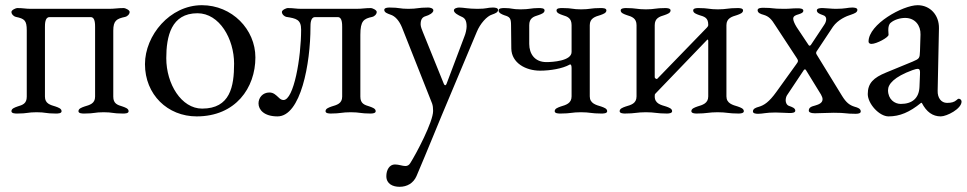

<svg xmlns="http://www.w3.org/2000/svg" viewBox="-20 -434 3722 739"><path d="M47 3C86 3 86 -2 121 -2C156 -2 155 3 194 3C203 3 217 3 217 -6C217 -16 205 -20 194 -24C174 -30 153 -35 153 -62V-330C153 -341 153 -368 170 -368H330C346 -368 346 -341 346 -330V-62C346 -35 325 -30 305 -24C294 -20 282 -16 282 -6C282 3 297 3 305 3C344 3 344 -2 379 -2C414 -2 413 3 452 3C461 3 475 3 475 -6C475 -16 463 -20 452 -24C432 -30 416 -35 416 -62V-316C416 -355 429 -362 462 -369C468 -370 479 -378 479 -388C479 -396 461 -403 457 -403C432 -403 422 -400 399 -400H100C77 -400 71 -403 46 -403C42 -403 24 -396 24 -388C24 -378 35 -370 41 -369C74 -362 83 -356 83 -317V-62C83 -35 67 -30 47 -24C36 -20 24 -16 24 -6C24 3 39 3 47 3Z M737 14C887 14 963 -96 963 -213C963 -321 873 -414 757 -414C634 -414 538 -298 538 -187C538 -70 625 14 737 14ZM758 -16C678 -16 620 -111 620 -210C620 -294 639 -383 740 -383C825 -383 881 -284 881 -189C881 -101 866 -16 758 -16Z M1048 14C1138 14 1175 -190 1175 -330C1175 -341 1175 -368 1192 -368H1281C1297 -368 1297 -341 1297 -330V-62C1297 -35 1276 -30 1256 -24C1245 -20 1233 -16 1233 -6C1233 2 1245 3 1253 3C1291 3 1295 -2 1330 -2C1365 -2 1367 3 1406 3C1414 3 1426 2 1426 -6C1426 -16 1414 -20 1403 -24C1383 -30 1367 -35 1367 -62V-300C1367 -354 1380 -362 1413 -369C1419 -370 1430 -378 1430 -388C1430 -396 1412 -403 1408 -403C1383 -403 1376 -400 1350 -400H1141C1118 -400 1112 -403 1087 -403C1083 -403 1065 -396 1065 -388C1065 -378 1076 -370 1082 -369C1120 -363 1139 -359 1139 -320C1139 -212 1111 -49 1071 -49C1063 -49 1057 -54 1051 -60C1042 -68 1033 -78 1017 -78C991 -78 975 -58 975 -36C975 -12 996 14 1048 14Z M1518 285C1547 285 1571 271 1583 244C1624 148 1675 22 1679 13L1815 -311C1828 -343 1854 -372 1874 -378C1885 -382 1897 -386 1897 -396C1897 -404 1884 -405 1877 -405C1855 -405 1855 -400 1818 -400C1781 -400 1765 -405 1747 -405C1740 -405 1727 -402 1727 -394C1727 -384 1745 -375 1756 -370C1768 -365 1776 -357 1776 -332C1776 -322 1772 -304 1768 -295L1699 -112C1698 -109 1696 -106 1694 -106C1691 -106 1689 -109 1688 -112L1607 -312C1604 -319 1599 -332 1599 -340C1599 -359 1605 -368 1619 -372C1630 -375 1648 -384 1648 -394C1648 -402 1636 -405 1628 -405C1588 -405 1587 -400 1552 -400C1517 -400 1519 -405 1479 -405C1472 -405 1459 -404 1459 -396C1459 -386 1471 -382 1482 -378C1502 -372 1517 -353 1527 -329L1643 -36C1646 -28 1647 -18 1647 -7C1647 35 1583 156 1559 194C1554 202 1548 205 1540 205C1529 205 1515 199 1500 199C1479 199 1467 220 1467 244C1467 274 1492 285 1518 285Z M1922 -375C1942 -369 1947 -364 1947 -337L1948 -247C1949 -192 2003 -162 2059 -162C2098 -162 2145 -170 2172 -185C2173 -186 2174 -186 2175 -186C2178 -186 2180 -181 2180 -172V-63C2180 -36 2158 -30 2138 -24C2127 -20 2115 -16 2115 -6C2115 3 2130 3 2138 3C2177 3 2181 -2 2216 -2C2251 -2 2255 3 2294 3C2302 3 2317 3 2317 -6C2317 -16 2305 -20 2294 -24C2274 -30 2250 -36 2250 -63V-337C2250 -364 2271 -370 2291 -376C2302 -380 2314 -384 2314 -394C2314 -403 2300 -403 2291 -403C2252 -403 2252 -398 2217 -398C2182 -398 2184 -403 2145 -403C2136 -403 2122 -403 2122 -394C2122 -384 2134 -380 2145 -376C2165 -370 2180 -364 2180 -337V-234C2180 -199 2105 -195 2083 -195C2038 -195 2017 -227 2017 -265V-337C2017 -364 2033 -370 2053 -376C2064 -380 2076 -384 2076 -394C2076 -403 2062 -403 2053 -403C2023 -403 2019 -398 1984 -398C1949 -398 1952 -403 1922 -403C1914 -403 1899 -403 1899 -394C1899 -384 1911 -379 1922 -375Z M2385 3C2425 3 2431 -2 2466 -2C2501 -2 2507 3 2547 3C2554 3 2567 2 2567 -6C2567 -16 2555 -20 2544 -24C2524 -30 2500 -35 2500 -63C2500 -69 2500 -71 2503 -74L2702 -281C2704 -283 2706 -281 2706 -276V-63C2706 -36 2684 -30 2664 -24C2653 -20 2641 -16 2641 -6C2641 2 2654 3 2661 3C2701 3 2707 -2 2742 -2C2777 -2 2783 3 2823 3C2830 3 2843 2 2843 -6C2843 -16 2831 -20 2820 -24C2800 -30 2776 -36 2776 -63V-337C2776 -364 2797 -370 2817 -376C2828 -380 2840 -384 2840 -394C2840 -402 2828 -403 2820 -403C2780 -403 2778 -398 2743 -398C2708 -398 2708 -403 2668 -403C2660 -403 2648 -402 2648 -394C2648 -384 2660 -380 2671 -376C2691 -370 2706 -366 2706 -339C2706 -332 2704 -333 2701 -328L2510 -131C2510 -131 2509 -130 2508 -130C2505 -130 2500 -133 2500 -137V-337C2500 -364 2518 -370 2538 -376C2549 -380 2561 -384 2561 -394C2561 -402 2548 -403 2541 -403C2501 -403 2501 -398 2466 -398C2431 -398 2429 -403 2389 -403C2382 -403 2369 -402 2369 -394C2369 -384 2381 -380 2392 -376C2412 -370 2430 -364 2430 -337V-63C2430 -35 2408 -30 2388 -24C2377 -20 2365 -16 2365 -6C2365 2 2378 3 2385 3Z M2898 4C2916 4 2928 -1 2965 -1C2981 -1 3007 1 3018 1C3019 1 3020 1 3021 1C3029 1 3041 0 3041 -8C3041 -18 3029 -22 3018 -26C3008 -29 3004 -39 3004 -48C3004 -56 3007 -64 3009 -67L3075 -166C3076 -167 3080 -167 3081 -166L3140 -70C3144 -63 3146 -57 3146 -52C3146 -38 3132 -32 3118 -28C3102 -24 3093 -20 3093 -8C3093 -3 3099 2 3116 2C3139 2 3165 0 3189 0C3239 0 3232 4 3273 4C3281 4 3293 3 3293 -5C3293 -16 3281 -20 3270 -23C3250 -29 3237 -39 3221 -65L3124 -223C3120 -228 3121 -233 3123 -236L3186 -331C3205 -358 3237 -372 3257 -378C3268 -382 3280 -386 3280 -396C3280 -404 3268 -405 3260 -405C3243 -405 3234 -400 3197 -400C3181 -400 3157 -403 3147 -403C3146 -403 3145 -403 3144 -403C3137 -403 3124 -402 3124 -394C3124 -384 3136 -380 3147 -376C3157 -373 3160 -367 3160 -360C3160 -353 3157 -345 3152 -338L3101 -261C3099 -259 3098 -258 3096 -258C3095 -258 3093 -259 3092 -261L3046 -330C3038 -343 3033 -355 3033 -362C3033 -373 3044 -376 3054 -379C3063 -382 3072 -385 3072 -393C3072 -401 3059 -402 3052 -402C3051 -402 3050 -402 3049 -402C3026 -402 3022 -400 2998 -400C2949 -400 2958 -404 2919 -404C2918 -404 2917 -404 2916 -404C2909 -404 2896 -403 2896 -395C2896 -384 2908 -380 2919 -377C2939 -371 2949 -361 2965 -335L3047 -210C3052 -202 3054 -198 3045 -187L2968 -80C2940 -41 2921 -29 2901 -23C2890 -20 2878 -16 2878 -5C2878 3 2890 4 2898 4Z M3400 14C3443 14 3481 -2 3525 -38H3528C3546 -3 3570 14 3601 14C3624 14 3681 -15 3681 -43C3681 -49 3676 -54 3670 -54C3668 -54 3666 -53 3662 -49C3653 -41 3642 -38 3625 -38C3603 -38 3588 -57 3589 -85L3594 -325C3595 -376 3560 -414 3512 -414C3455 -414 3323 -341 3323 -274C3323 -269 3327 -265 3334 -265C3354 -265 3400 -290 3400 -300L3399 -318C3399 -330 3401 -341 3409 -347C3422 -358 3444 -365 3464 -365C3502 -365 3524 -336 3523 -301L3521 -237C3520 -210 3519 -208 3493 -197L3391 -155C3342 -135 3320 -114 3320 -72C3320 -35 3364 14 3400 14ZM3447 -34C3423 -34 3398 -52 3398 -87C3398 -110 3421 -138 3492 -164C3503 -168 3509 -169 3512 -169C3520 -169 3522 -163 3521 -148L3519 -99C3517 -56 3491 -34 3447 -34Z"/></svg>

Font: EB Garamond
Style: Regular
Weight: 400
Designer: Georg Duffner and Octavio Pardo
Foundry: Georg Duffner
Version: Version 1.000;PS 001.000;hotconv 1.0.88;makeotf.lib2.5.64775